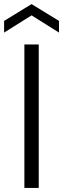

<svg xmlns="http://www.w3.org/2000/svg" viewBox="-66 -917 308 937"><path d="M53 0V-700H123V0ZM-46 -758V-815L88 -897L222 -815V-758L88 -842Z"/></svg>

Font: DM Sans 36pt Light
Style: Regular
Weight: 300
Designer: Colophon Foundry, Jonny Pinhorn
Foundry: Colophon Foundry
Version: Version 4.004;gftools[0.9.30]